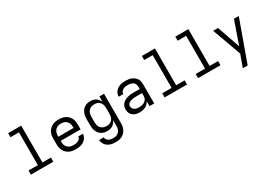

<svg xmlns="http://www.w3.org/2000/svg" viewBox="15 -1748 4171 2984"><g transform="rotate(-30 2100.0 -256.0)"><path d="M99 0V-74H267V-662H115V-735H349V-74H501V0Z M902 8Q873 8 843.5 3Q814 -2 787.5 -15Q761 -28 739.5 -48.5Q718 -69 704.5 -95.5Q691 -122 685.5 -151Q680 -180 680 -210V-310Q680 -339 685 -368.5Q690 -398 703.5 -424Q717 -450 738.5 -471Q760 -492 786 -505Q812 -518 841.5 -523Q871 -528 900 -528Q929 -528 958.5 -523Q988 -518 1014 -505Q1040 -492 1061.5 -471Q1083 -450 1096.5 -424Q1110 -398 1115 -368.5Q1120 -339 1120 -310V-223H763V-210Q763 -191 766 -172Q769 -153 777 -136Q785 -119 798.5 -104.5Q812 -90 828.5 -81.5Q845 -73 864 -69.5Q883 -66 902 -66Q924 -66 945 -69Q966 -72 985.5 -81Q1005 -90 1019 -107Q1033 -124 1035 -146H1118Q1116 -121 1106.5 -98Q1097 -75 1081 -56.5Q1065 -38 1044 -25Q1023 -12 999.5 -4.5Q976 3 951.5 5.5Q927 8 902 8ZM763 -297H1037V-310Q1037 -329 1034 -347.5Q1031 -366 1023 -383.5Q1015 -401 1002.5 -415Q990 -429 973 -438Q956 -447 937.5 -451Q919 -455 900 -455Q881 -455 862.5 -451Q844 -447 827 -438Q810 -429 797.5 -415Q785 -401 777 -383.5Q769 -366 766 -347.5Q763 -329 763 -310Z M1496 223Q1472 223 1447.5 220Q1423 217 1400 209Q1377 201 1356 187.5Q1335 174 1320 154.5Q1305 135 1296 112Q1287 89 1286 64H1369Q1370 86 1382.5 104Q1395 122 1414 132Q1433 142 1454 145.5Q1475 149 1496 149Q1515 149 1533.5 145.5Q1552 142 1568 132.5Q1584 123 1596.5 109Q1609 95 1616.5 78Q1624 61 1626.5 42.5Q1629 24 1629 5V-96Q1619 -72 1603 -51.5Q1587 -31 1565.5 -17Q1544 -3 1518.5 2.5Q1493 8 1468 8Q1440 8 1413.5 2Q1387 -4 1364 -19Q1341 -34 1324 -56Q1307 -78 1297 -103.5Q1287 -129 1283.5 -156Q1280 -183 1280 -210V-310Q1280 -337 1283.5 -364Q1287 -391 1297 -416.5Q1307 -442 1324 -464Q1341 -486 1364 -501Q1387 -516 1413.5 -522Q1440 -528 1468 -528Q1493 -528 1518.5 -522.5Q1544 -517 1565.5 -503Q1587 -489 1603 -468.5Q1619 -448 1629 -424V-520H1712V5Q1712 34 1707 63Q1702 92 1689 118Q1676 144 1655.5 165Q1635 186 1609 199.5Q1583 213 1554 218Q1525 223 1496 223ZM1499 -65Q1518 -65 1536 -69Q1554 -73 1570 -82.5Q1586 -92 1598 -106.5Q1610 -121 1617 -138Q1624 -155 1626.5 -173.5Q1629 -192 1629 -210V-310Q1629 -328 1626.5 -346.5Q1624 -365 1617 -382Q1610 -399 1598 -413.5Q1586 -428 1570 -437.5Q1554 -447 1536 -451Q1518 -455 1499 -455Q1480 -455 1461.5 -451Q1443 -447 1426.5 -438Q1410 -429 1397 -414.5Q1384 -400 1376.5 -383Q1369 -366 1366 -347.5Q1363 -329 1363 -310V-210Q1363 -191 1366 -172.5Q1369 -154 1376.5 -137Q1384 -120 1397 -105.5Q1410 -91 1426.5 -82Q1443 -73 1461.5 -69Q1480 -65 1499 -65Z M2051 8Q2030 8 2008.5 5Q1987 2 1967 -6Q1947 -14 1930 -27.5Q1913 -41 1901.5 -59Q1890 -77 1885 -98Q1880 -119 1880 -141Q1880 -169 1889 -195.5Q1898 -222 1917 -242Q1936 -262 1960.5 -274.5Q1985 -287 2012 -294.5Q2039 -302 2066.5 -304.5Q2094 -307 2121 -307H2229V-347Q2229 -363 2225 -379Q2221 -395 2212 -408Q2203 -421 2189.5 -430.5Q2176 -440 2161 -445Q2146 -450 2130 -452Q2114 -454 2098 -454Q2076 -454 2054.5 -450.5Q2033 -447 2013.5 -436.5Q1994 -426 1981.5 -407Q1969 -388 1969 -366H1886Q1886 -391 1894.5 -415Q1903 -439 1918.5 -458.5Q1934 -478 1955 -492Q1976 -506 1999.5 -514Q2023 -522 2048 -525Q2073 -528 2098 -528Q2125 -528 2151.5 -524.5Q2178 -521 2202.5 -511.5Q2227 -502 2248.5 -486Q2270 -470 2285 -448Q2300 -426 2306 -400Q2312 -374 2312 -347V0H2229V-90Q2218 -66 2198.5 -46.5Q2179 -27 2155 -14.5Q2131 -2 2104.5 3Q2078 8 2051 8ZM2082 -65Q2100 -65 2118 -68Q2136 -71 2153 -77Q2170 -83 2185 -94Q2200 -105 2210.5 -120Q2221 -135 2225 -153Q2229 -171 2229 -189V-234H2121Q2105 -234 2088 -233Q2071 -232 2055 -228.5Q2039 -225 2023 -220Q2007 -215 1993 -205.5Q1979 -196 1971 -181Q1963 -166 1963 -150Q1963 -129 1974 -111Q1985 -93 2002.5 -82.5Q2020 -72 2040.5 -68.5Q2061 -65 2082 -65Z M2499 0V-74H2667V-662H2515V-735H2749V-74H2901V0Z M3099 0V-74H3267V-662H3115V-735H3349V-74H3501V0Z M3778 215Q3791 180 3803.5 144.5Q3816 109 3829 74L3857 -3L3758 -277L3670 -520H3757L3900 -109L4043 -520H4130L3865 215Z"/></g></svg>

Font: Iosevka Fixed Extended
Style: Regular
Weight: 400
Width: 7
Monospace: yes
Designer: Belleve Invis
Foundry: Belleve Invis
Version: Version 24.1.1; ttfautohint (v1.8.4)